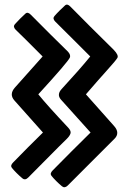

<svg xmlns="http://www.w3.org/2000/svg" viewBox="-20 -814 553 827"><path d="M283.2 -785.6Q361.3 -706.1 469.7 -599.6Q492.2 -576.2 485.6 -564.7Q479 -553.2 442.1 -512.5Q405.3 -471.7 350.1 -407.7L471.2 -271.5Q484.9 -256.3 485.1 -242.2Q485.4 -228 472.7 -215.8Q440.4 -183.1 369.6 -112.8L272 -15.1Q258.8 -2 247.1 -11.5Q235.4 -21 222.2 -34.2Q209 -47.4 201.4 -57.1Q193.8 -66.9 207 -80.1Q286.1 -160.6 370.1 -243.2L242.7 -384.8Q223.1 -406.7 246.1 -431.2Q326.2 -518.1 368.7 -570.8L293.9 -645.5Q243.7 -695.8 218.3 -720.7Q205.1 -733.9 214.4 -744.6Q223.6 -755.4 237.1 -768.8Q250.5 -782.2 260.3 -790.8Q270 -799.3 283.2 -785.6ZM112.8 -750.5Q198.7 -663.6 272.9 -591.3Q285.6 -577.1 280.8 -565.9Q271.5 -545.9 145 -407.7Q184.6 -358.9 273.4 -264.6Q287.1 -250 283.7 -239.3Q280.3 -228 267.1 -215.3Q254.4 -203.6 164.6 -112.8L101.6 -49.3Q88.4 -36.1 76.7 -45.7Q64.9 -55.2 51.8 -68.4Q38.6 -81.5 31 -91.3Q23.4 -101.1 36.6 -114.3Q98.6 -178.2 165 -243.2L42 -381.3Q18.6 -407.7 43.9 -436.5L163.6 -570.8L88.9 -645.5Q73.2 -660.6 47.9 -685.5Q34.7 -698.7 43.9 -709.5Q53.2 -720.2 66.7 -733.6Q80.1 -747.1 89.8 -755.6Q99.6 -764.2 112.8 -750.5Z"/></svg>

Font: Tonyukuk
Style: Regular
Weight: 400
Designer: facebook.com/biligbitig
Foundry: facebook.com/biligbitig
Version: Version 1.0